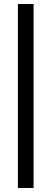

<svg xmlns="http://www.w3.org/2000/svg" viewBox="-20 -727 257 958"><path d="M69.3 210.9H147.5V-707H69.3Z"/></svg>

Font: Wanted Sans
Style: Regular
Weight: 400
Designer: Original Design by Kil Hyung-jin and Kang Hanbin, Wanted Lab, Inc; Hangeul from Source Han Sans by Jang Soo-young and Ka
Foundry: Wanted Lab, Inc.
Version: Version 1.001;Glyphs 3.2 (3227)